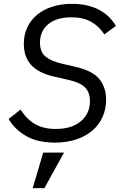

<svg xmlns="http://www.w3.org/2000/svg" viewBox="-20 -730 640 999"><path d="M266 12Q175 12 115.5 -22.5Q56 -57 25 -111L87 -160Q119 -109 163 -84Q207 -59 270 -59Q352 -59 400 -98.5Q448 -138 448 -205Q448 -248 423.5 -274Q399 -300 338 -314L263 -331Q180 -350 142 -392Q104 -434 104 -502Q104 -550 122.5 -588.5Q141 -627 174 -654Q207 -681 253 -695.5Q299 -710 355 -710Q400 -710 436.5 -701Q473 -692 501 -676Q529 -660 549 -639.5Q569 -619 583 -595L523 -551Q494 -595 452.5 -617.5Q411 -640 351 -640Q275 -640 231.5 -604.5Q188 -569 188 -508Q188 -460 216.5 -436Q245 -412 301 -399L374 -382Q461 -362 496.5 -319Q532 -276 532 -212Q532 -162 513.5 -121Q495 -80 460.5 -50.5Q426 -21 376.5 -4.5Q327 12 266 12ZM205 64H313L211 249H150Z"/></svg>

Font: IBM Plex Mono
Style: Italic
Weight: 400
Italic angle: -9°
Monospace: yes
Designer: Mike Abbink, Paul van der Laan, Pieter van Rosmalen
Foundry: Bold Monday
Version: Version 2.3